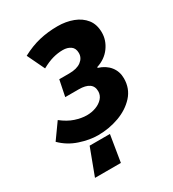

<svg xmlns="http://www.w3.org/2000/svg" viewBox="-179 -603 786 870"><g transform="rotate(-30 214.0 -168.0)"><path d="M60.9 172 112.9 33.5H219L196.4 172ZM170.1 12Q126.8 12 76.1 -4.7Q25.5 -21.4 -11.9 -58.7L45.7 -139.3Q79.3 -112.9 111.5 -102.4Q143.7 -91.8 171.6 -91.8Q197.2 -91.8 219.5 -100.2Q241.8 -108.6 255.9 -124.2Q270 -139.7 270 -161.1Q270 -186.9 251.5 -199.6Q233 -212.3 197.7 -212.3H127.1L144.2 -296H196.1Q236.8 -296 258.7 -312.5Q280.7 -329 280.7 -354.6Q280.7 -379.6 264.4 -391.2Q248 -402.7 223.9 -402.7Q197.5 -402.7 171.2 -395.4Q144.8 -388.1 113.2 -370.6L69.5 -461.8Q116.5 -486.9 161.5 -497.5Q206.5 -508.1 257.2 -508.1Q300.6 -508.1 337.3 -494.3Q373.9 -480.5 395.7 -453Q417.4 -425.5 417.4 -382.9Q417.4 -342.5 391.9 -307.3Q366.3 -272.1 320.7 -257.6V-253.6Q358.2 -242 379.2 -215.6Q400.1 -189.2 400.1 -153.2Q400.1 -99.8 366.4 -62.9Q332.7 -26 280.3 -7Q227.9 12 170.1 12Z"/></g></svg>

Font: Source Sans Variable
Style: Italic
Weight: 200
Italic angle: -11°
Designer: Paul D. Hunt
Foundry: Adobe Systems Incorporated
Version: Version 3.006;hotconv 1.0.111;makeotfexe 2.5.65597